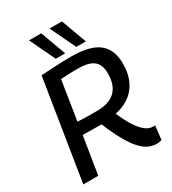

<svg xmlns="http://www.w3.org/2000/svg" viewBox="-220 -1040 1048 1167"><g transform="rotate(-30 304.0 -456.5)"><path d="M20 0 132 -701Q176 -704 213 -706Q250 -708 282 -709Q314 -710 345 -710Q414 -710 462.5 -697Q511 -684 540 -659Q569 -634 582.5 -598Q596 -562 596 -516Q596 -437 564.5 -381.5Q533 -326 476 -297.5Q419 -269 341 -268L322 -260Q294 -261 267.5 -261Q241 -261 216.5 -261.5Q192 -262 167 -262L125 0ZM534 10Q509 10 485 1.5Q461 -7 437.5 -27.5Q414 -48 390.5 -81.5Q367 -115 342 -164Q317 -213 291 -280L394 -304Q412 -256 430 -220.5Q448 -185 466 -160Q484 -135 500.5 -120Q517 -105 532.5 -98.5Q548 -92 562 -92Q565 -92 569 -92Q573 -92 577 -93L567 4Q562 6 551 8Q540 10 534 10ZM318 -345Q372 -345 410 -363Q448 -381 467.5 -417.5Q487 -454 487 -509Q487 -538 480 -559.5Q473 -581 456.5 -596Q440 -611 412 -618.5Q384 -626 342 -626Q324 -626 310.5 -626Q297 -626 284.5 -625.5Q272 -625 257.5 -624Q243 -623 223 -622L180 -348Q200 -347 220 -346Q240 -345 264 -345Q288 -345 318 -345ZM257 -745 172 -923H258L323 -745ZM401 -745 316 -923H403L468 -745Z"/></g></svg>

Font: Georama ExtraCondensed Thin Medium
Style: Italic
Weight: 500
Italic angle: -9°
Version: Version 1.001